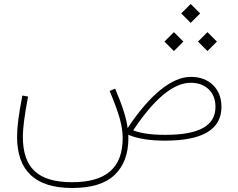

<svg xmlns="http://www.w3.org/2000/svg" viewBox="-20 -712 1206 972"><path d="M945.3 -596.2 993.2 -644 945.3 -691.9 897.5 -644ZM1030.3 -453.6 1078.1 -501.5 1030.3 -549.3 982.4 -501.5ZM860.4 -453.6 908.2 -501.5 860.4 -549.3 812.5 -501.5ZM945.8 -322.8C849.6 -322.8 738.8 -232.9 626 -63.5C619.6 -115.7 600.6 -173.8 563 -263.2L535.2 -251.5C559.1 -194.3 576.2 -147.5 586.4 -111.3C596.2 -75.2 601.1 -42.5 601.1 -13.7C601.1 137.2 518.1 210.4 344.7 210.4C173.3 210.4 95.7 138.7 95.7 -20C95.7 -63.5 104.5 -130.9 122.1 -223.1L93.3 -228.5C74.2 -130.9 66.4 -68.4 66.4 -20C66.4 153.3 159.2 239.7 345.2 239.7C442.4 239.7 514.2 217.8 560.5 173.3C606.9 128.9 629.9 66.9 629.9 -11.7C629.9 -17.6 629.9 -23.4 629.4 -29.8C675.8 -9.8 738.3 0 816.4 0C1006.3 0 1101.1 -57.1 1101.1 -170.9C1101.1 -216.3 1086.9 -253.4 1058.6 -281.2C1029.8 -309.1 992.2 -322.8 945.8 -322.8ZM945.8 -293C983.4 -293 1013.7 -281.7 1036.6 -259.8C1059.6 -237.3 1070.8 -207.5 1070.8 -170.9C1070.8 -75.7 988.8 -29.3 816.9 -29.3C746.1 -29.3 691.9 -37.1 654.3 -52.2C761.2 -212.9 858.4 -293 945.8 -293Z"/></svg>

Font: Estedad Thin
Style: Regular
Weight: 100
Designer: Amin Abedi
Version: Version 7.3